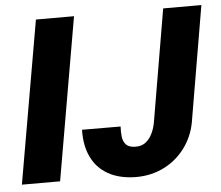

<svg xmlns="http://www.w3.org/2000/svg" viewBox="-51 -769 962 836"><g transform="rotate(-5 429.5 -350.5)"><path d="M302.2 -710.9 179.2 0H12.2L135.7 -710.9ZM608.9 -223.1 691.9 -710.9H858.9L775.9 -223.1Q766.6 -153.8 729.5 -100.8Q692.4 -47.9 634.8 -18.3Q577.1 11.2 506.8 10.3Q436.5 8.8 388.4 -18.6Q340.3 -45.9 316.2 -95.9Q292 -146 293.9 -215.3L462.4 -214.8Q460.9 -191.9 463.4 -170.7Q465.8 -149.4 478 -135.7Q490.2 -122.1 518.6 -121.6Q546.9 -120.6 565.4 -136Q584 -151.4 594.5 -174.8Q605 -198.2 608.9 -223.1Z"/></g></svg>

Font: Roboto Black
Style: Italic
Weight: 900
Italic angle: -12°
Designer: Christian Robertson
Foundry: Google
Version: Version 3.0; 2020